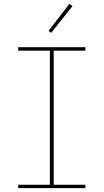

<svg xmlns="http://www.w3.org/2000/svg" viewBox="-20 -981 540 1001"><path d="M75 0V-18H240V-717H75V-735H425V-717H260V-18H425V0ZM247 -810 233 -820 342 -961 358 -949Z"/></svg>

Font: Iosevka Slab Thin
Style: Regular
Weight: 100
Monospace: yes
Designer: Belleve Invis
Foundry: Belleve Invis
Version: Version 11.1.0; ttfautohint (v1.8.3)